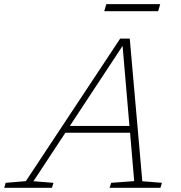

<svg xmlns="http://www.w3.org/2000/svg" viewBox="-85 -890 858 910"><path d="M589.5 -31 682.5 -23.5 675.5 0H434.5L442 -23.5L551 -31.5L531.5 -261H225L73.5 -31L168.5 -23.5L161 0H-65L-58 -23.5L37.5 -31.5L484.5 -707H530ZM246 -293H528.5L496 -672.5ZM409 -837 419 -870.5H674.5L664.5 -837Z"/></svg>

Font: Newsreader 6pt ExtraLight
Style: Italic
Weight: 275
Italic angle: -17°
Designer: Hugues Gentile
Foundry: Production Type
Version: Version 1.003; ttfautohint (v1.8.3)